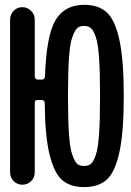

<svg xmlns="http://www.w3.org/2000/svg" viewBox="-20 -760 540 790"><path d="M354 -644.5Q343.8 -653.3 325.7 -653.3Q307.6 -653.3 297.9 -644.5Q288.1 -635.7 277.8 -607.9Q267.6 -580.1 263.7 -520.5Q259.8 -460.9 259.8 -364.7Q259.8 -268.6 263.7 -209.5Q267.6 -150.4 277.8 -122.1Q288.1 -93.8 297.9 -85.4Q307.6 -77.1 325.7 -77.1Q343.8 -77.1 354 -85.4Q364.3 -93.8 374 -122.1Q383.8 -150.4 387.7 -209.5Q391.6 -268.6 391.6 -364.7Q391.6 -460.9 387.7 -520.5Q383.8 -580.1 374 -607.9Q364.3 -635.7 354 -644.5ZM21.5 -50.8V-678.7Q21.5 -700.2 36.1 -715.3Q50.8 -730.5 71.8 -730.5Q92.8 -730.5 107.9 -715.3Q123 -700.2 123 -678.7V-445.3Q123 -440.4 126.5 -436.5Q129.9 -432.6 134.8 -432.6H153.3Q158.2 -432.6 161.6 -436.5Q165 -440.4 165 -445.3Q170.9 -614.3 208.5 -677.2Q246.1 -740.2 326.2 -740.2Q384.8 -740.2 418.9 -709.5Q453.1 -678.7 471.2 -596.2Q489.3 -513.7 489.3 -364.7Q489.3 -215.8 471.2 -133.3Q453.1 -50.8 418.9 -20.5Q384.8 9.8 326.2 9.8Q269.5 9.8 236.3 -18.6Q203.1 -46.9 184.1 -123.5Q165 -200.2 164.1 -336.9Q164.1 -341.8 160.2 -345.2Q156.2 -348.6 152.3 -348.6H134.8Q123 -348.6 123 -337.9V-50.8Q123 -29.3 107.9 -14.6Q92.8 0 71.8 0Q50.8 0 36.1 -15.1Q21.5 -30.3 21.5 -50.8Z"/></svg>

Font: Rounded-X Mgen+ 1mn medium
Style: Regular
Weight: 500
Designer: [Source Han Sans]
Ryoko NISHIZUKA  (kana & ideographs); Paul D. Hunt (Latin, Greek & Cyrillic); Wenlong ZHANG  (bopomofo
Version: Version 1.059.20150602